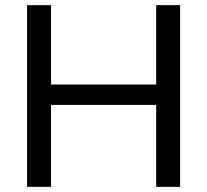

<svg xmlns="http://www.w3.org/2000/svg" viewBox="-20 -725 804 745"><path d="M85 0V-705H178V-397H586V-705H679V0H586V-318H178V0Z"/></svg>

Font: Nunito Sans Medium
Style: Regular
Weight: 500
Designer: Vernon Adams
Foundry: Vernon Adams
Version: Version 3.101; ttfautohint (v1.8.4.7-5d5b);gftools[0.9.27]